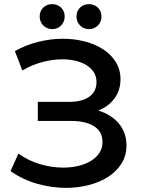

<svg xmlns="http://www.w3.org/2000/svg" viewBox="-20 -900 686 929"><path d="M69 -157Q116.5 -122.5 173.5 -105.8Q230.5 -89 285.5 -89Q324 -89 358.8 -97.2Q393.5 -105.5 419.5 -121.2Q445.5 -137 460.8 -160Q476 -183 476 -213Q476 -263.5 435 -289.2Q394 -315 322 -315H163V-407H314Q377.5 -407 412.2 -432.2Q447 -457.5 447 -503Q447 -529.5 434 -550Q421 -570.5 398.8 -584.5Q376.5 -598.5 346.2 -605.8Q316 -613 281.5 -613Q235 -613 185 -599.8Q135 -586.5 88 -559L52 -653Q107.5 -683.5 167 -698Q226.5 -712.5 284 -712.5Q340.5 -712.5 391 -699.2Q441.5 -686 479.8 -661Q518 -636 540.5 -599.5Q563 -563 563 -517Q563 -463.5 534.2 -424.2Q505.5 -385 455.5 -365Q487.5 -355.5 512.8 -339.2Q538 -323 555.8 -301.5Q573.5 -280 582.8 -253.2Q592 -226.5 592 -196Q592 -147.5 568.2 -109.2Q544.5 -71 504 -44.8Q463.5 -18.5 410.5 -4.8Q357.5 9 299 9Q230.5 9 161 -10.5Q91.5 -30 31 -72ZM233 -880Q246 -880 256.8 -875.5Q267.5 -871 275.8 -863Q284 -855 288.5 -844Q293 -833 293 -820Q293 -807.5 288.5 -796.2Q284 -785 275.8 -776.8Q267.5 -768.5 256.8 -763.8Q246 -759 233 -759Q220 -759 208.8 -763.8Q197.5 -768.5 189.2 -776.8Q181 -785 176.5 -796.2Q172 -807.5 172 -820Q172 -846.5 189.2 -863.2Q206.5 -880 233 -880ZM411 -880Q424 -880 434.8 -875.5Q445.5 -871 453.8 -863Q462 -855 466.5 -844Q471 -833 471 -820Q471 -807.5 466.5 -796.2Q462 -785 453.8 -776.8Q445.5 -768.5 434.8 -763.8Q424 -759 411 -759Q398 -759 386.8 -763.8Q375.5 -768.5 367.2 -776.8Q359 -785 354.5 -796.2Q350 -807.5 350 -820Q350 -846.5 367.2 -863.2Q384.5 -880 411 -880Z"/></svg>

Font: Argentum Sans
Style: Regular
Weight: 400
Designer: Julieta Ulanovsky, Owen Earl, Chris M. Simpson, Rasmus Andersson, Cristiano Sobral
Foundry: The Argentum Sans Project Authors
Version: Version 3.135; ttfautohint (v1.8.4.7-5d5b-dirty)